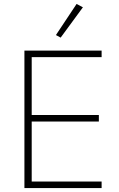

<svg xmlns="http://www.w3.org/2000/svg" viewBox="-20 -955 606 975"><path d="M401 -918 369 -935 264 -777 288 -764ZM496 0V-33H141V-338H482V-371H141V-665H496V-698H104V0Z"/></svg>

Font: IBM Plex Arabic ExtraLight
Style: Regular
Weight: 200
Designer: Mike Abbink, Paul van der Laan, Pieter van Rosmalen, Wael Morcos, Khajak Apelian
Foundry: Bold Monday
Version: Version 1.0